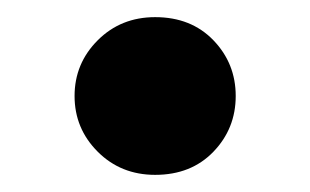

<svg xmlns="http://www.w3.org/2000/svg" viewBox="-20 -380 362 224"><path d="M67 -268Q67 -230 94 -203Q121 -176 161 -176Q203 -176 229 -203Q255 -230 255 -268Q255 -306 229 -333Q203 -360 161 -360Q121 -360 94 -333Q67 -306 67 -268Z"/></svg>

Font: Glinicke Jost Bold
Style: Bold
Weight: 700
Version: Version 3.710